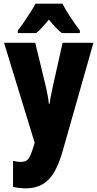

<svg xmlns="http://www.w3.org/2000/svg" viewBox="-20 -786 531 1046"><path d="M2 -553H172L230 -313Q236 -288 240.5 -262.5Q245 -237 246 -220H250Q252 -237 256 -258.5Q260 -280 267 -311L321 -553H489L322 35Q290 148 243 194Q196 240 121 240Q102 240 84.5 238Q67 236 51 232V90Q71 96 91 96Q111 96 123 89.5Q135 83 144.5 62.5Q154 42 166 2L169 -8ZM320 -766Q354 -701 415 -620V-606H316Q286 -630 246 -679Q202 -626 178 -606H77V-620Q91 -637 110 -665Q129 -693 147 -721Q165 -749 173 -766Z"/></svg>

Font: Noto Sans Lao UI ExtCond Blk
Style: Regular
Weight: 900
Width: 2
Designer: Monotype Design Team
Foundry: Monotype Imaging Inc.
Version: Version 2.000; ttfautohint (v1.8.4.7-5d5b)